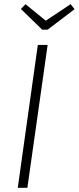

<svg xmlns="http://www.w3.org/2000/svg" viewBox="-20 -899 377 919"><path d="M208 -684 111 0H65L161 -684ZM318 -879 337 -855 208 -757H182L80 -856L102 -879L199 -800Z"/></svg>

Font: Fira Sans Condensed ExtraLight
Style: Italic
Weight: 275
Width: 3
Italic angle: -8°
Designer: Carrois Corporate & Edenspiekermann AG
Foundry: Carrois Corporate GbR & Edenspiekermann AG
Version: Version 4.203